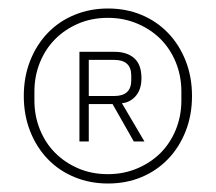

<svg xmlns="http://www.w3.org/2000/svg" viewBox="-20 -730 508 452"><path d="M234 -298Q192 -298 155.5 -313Q119 -328 92.5 -355.5Q66 -383 51 -421Q36 -459 36 -504Q36 -549 51 -587Q66 -625 92.5 -652.5Q119 -680 155.5 -695Q192 -710 234 -710Q277 -710 313 -695Q349 -680 375.5 -652.5Q402 -625 417 -587Q432 -549 432 -504Q432 -459 417 -421Q402 -383 375.5 -355.5Q349 -328 313 -313Q277 -298 234 -298ZM234 -320Q271 -320 303 -333.5Q335 -347 358 -370Q381 -393 394 -425Q407 -457 407 -494V-514Q407 -551 394 -583Q381 -615 358 -638Q335 -661 303 -674.5Q271 -688 234 -688Q196 -688 164.5 -674.5Q133 -661 110 -638Q87 -615 74 -583Q61 -551 61 -514V-494Q61 -457 74 -425Q87 -393 110 -370Q133 -347 164.5 -333.5Q196 -320 234 -320ZM189 -397H167V-608H250Q279 -608 296 -593Q313 -578 313 -546Q313 -520 300 -504.5Q287 -489 267 -487L320 -397H295L245 -485H189ZM249 -504Q289 -504 289 -541V-552Q289 -589 249 -589H189V-504Z"/></svg>

Font: IBM Plex Sans KR ExtraLight
Style: Regular
Weight: 200
Designer: Mike Abbink; Paul van der Laan; Pieter van Rosmalen; Wujin Sim; Chorong Kim; Dohee Lee;
Foundry: Sandoll Inc.
Version: Version 1.001